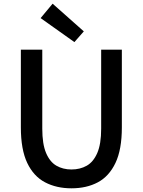

<svg xmlns="http://www.w3.org/2000/svg" viewBox="-20 -1006 773 1040"><path d="M367 14Q286 14 224 -18.5Q162 -51 127.5 -123.5Q93 -196 93 -316V-737H209V-309Q209 -226 229.5 -177.5Q250 -129 285.5 -108.5Q321 -88 367 -88Q414 -88 450 -108.5Q486 -129 507 -177.5Q528 -226 528 -309V-737H640V-316Q640 -196 605.5 -123.5Q571 -51 510 -18.5Q449 14 367 14ZM383 -778 200 -908 265 -986 434 -836Z"/></svg>

Font: Source Han Sans TC Medium
Style: Regular
Weight: 500
Designer: Ryoko NISHIZUKA Ë•øÂ°öÊ∂ºÂ≠ê (kana, bopomofo & ideographs); Paul D. Hunt (Latin, Greek & Cyrillic); Sandoll Communicatio
Foundry: Adobe
Version: Version 2.004;hotconv 1.0.118;makeotfexe 2.5.65603